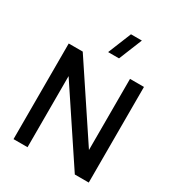

<svg xmlns="http://www.w3.org/2000/svg" viewBox="-224 -1114 1154 1252"><g transform="rotate(30 353.0 -487.5)"><path d="M402.5 -800H320.5L391.5 -975H473.5ZM70 0V-720H175.5L531.5 -184.5V-720H636.5V0H531.5L175.5 -535.5V0Z"/></g></svg>

Font: Vela Sans SemBd
Style: Regular
Weight: 600
Designer: Principal design: Mikhail Sharanda - project Manrope.
Design modification: Ravid Balaliev
Foundry: Mikhail Sharanda
Version: Version 1.001